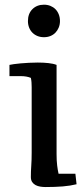

<svg xmlns="http://www.w3.org/2000/svg" viewBox="-20 -775 352 802"><path d="M96.7 -687Q96.7 -718.3 115.5 -736.8Q134.3 -755.4 163.6 -755.4Q178.2 -755.4 190.4 -750.5Q202.6 -745.6 211.4 -736.8Q220.2 -728 225.3 -715.3Q230.5 -702.6 230.5 -687Q230.5 -672.4 225.3 -659.9Q220.2 -647.5 211.4 -638.4Q202.6 -629.4 190.4 -624.5Q178.2 -619.6 163.6 -619.6Q148.9 -619.6 136.7 -624.5Q124.5 -629.4 115.5 -638.4Q106.4 -647.5 101.6 -659.9Q96.7 -672.4 96.7 -687ZM299.8 -5.4Q274.4 1 242.2 3.7Q210 6.3 170.4 6.3Q159.7 6.3 148.7 4.6Q137.7 2.9 128.9 -1.7Q120.1 -6.3 114.5 -14.4Q108.9 -22.5 108.9 -35.6Q108.9 -59.6 110.6 -83Q112.3 -106.4 112.3 -137.2V-411.1Q112.3 -420.9 111.6 -431.2Q110.8 -441.4 108.9 -449.7Q91.3 -457 66.9 -457H19.5V-503.9Q25.4 -505.4 37.8 -507.1Q50.3 -508.8 66.2 -510.3Q82 -511.7 100.6 -512.7Q119.1 -513.7 137.7 -513.7Q161.1 -513.7 181.9 -511.5Q202.6 -509.3 216.3 -503.9V-131.3Q216.3 -103.5 218.8 -83.7Q221.2 -64 224.6 -49.3H294.9Z"/></svg>

Font: Tienne
Style: Regular
Weight: 400
Designer: vernon adams
Foundry: vernon adams
Version: Version 1.001